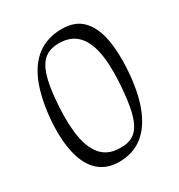

<svg xmlns="http://www.w3.org/2000/svg" viewBox="-153 -727 788 843"><g transform="rotate(-30 241.0 -306.0)"><path d="M209 10Q148 10 108 -25Q68 -60 51 -127.5Q34 -195 40 -290Q48 -397 76.5 -471Q105 -545 156 -583.5Q207 -622 281 -622Q348 -622 385 -583.5Q422 -545 435 -477.5Q448 -410 442 -322Q435 -215 406.5 -141Q378 -67 329 -28.5Q280 10 209 10ZM246 -41Q281 -40 305.5 -53.5Q330 -67 345.5 -97Q361 -127 370 -177Q379 -227 383 -300Q388 -391 374.5 -451.5Q361 -512 327.5 -543Q294 -574 238 -574Q203 -574 178.5 -560.5Q154 -547 138.5 -518.5Q123 -490 114 -444.5Q105 -399 101 -334Q95 -240 107.5 -174Q120 -108 154 -74Q188 -40 246 -41Z"/></g></svg>

Font: Ancizar Serif Light
Style: Italic
Weight: 300
Italic angle: -4°
Designer: Cesar Puertas, Viviana Monsalve, Julian Moncada, Julian Prieto, Jose Castro, Felipe Aragon, Mariel Hernandez, Sara Alarc
Version: Version 8.100